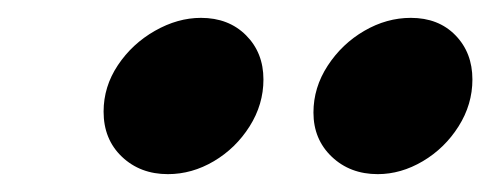

<svg xmlns="http://www.w3.org/2000/svg" viewBox="-20 -757 549 215"><path d="M96 -632Q96 -660 112 -684Q128 -708 153.5 -722.5Q179 -737 205 -737Q236 -737 255.5 -717.5Q275 -698 275 -668Q275 -640 259.5 -615.5Q244 -591 219.5 -576.5Q195 -562 168 -562Q137 -562 116.5 -581.5Q96 -601 96 -632ZM331 -631Q331 -659 347 -683.5Q363 -708 388 -722.5Q413 -737 440 -737Q471 -737 490 -717.5Q509 -698 509 -668Q509 -640 493.5 -615.5Q478 -591 453.5 -576.5Q429 -562 403 -562Q372 -562 351.5 -581.5Q331 -601 331 -631Z"/></svg>

Font: Prompt Black
Style: Italic
Weight: 900
Italic angle: -12°
Designer: Katatrad Team
Foundry: CadsonDemak
Version: Version 1.001